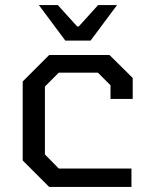

<svg xmlns="http://www.w3.org/2000/svg" viewBox="-20 -741 599 761"><path d="M239 -580 134 -721H209L286 -636H292L369 -721H444L339 -580ZM175 0 70 -105V-418L175 -523H414L506 -432V-349H418V-403L368 -453H213L158 -398V-129L213 -73H501V0Z"/></svg>

Font: Tomorrow
Style: Regular
Weight: 400
Designer: Tony de Marco, Monica Rizzolli
Foundry: Just in Type
Version: Version 2.002